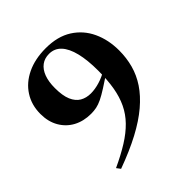

<svg xmlns="http://www.w3.org/2000/svg" viewBox="-198 -860 1029 1029"><g transform="rotate(-45 316.0 -345.5)"><path d="M135.5 26 119 4Q188 -28 238.8 -59.8Q289.5 -91.5 324.8 -127.8Q360 -164 381 -208Q402 -252 411.5 -307.2Q421 -362.5 421 -433Q421 -513 407.2 -568.8Q393.5 -624.5 366.2 -653.8Q339 -683 298 -683Q264 -683 240 -665Q216 -647 203.2 -613Q190.5 -579 190.5 -531Q190.5 -473 205.2 -438.8Q220 -404.5 246.2 -389.2Q272.5 -374 307 -374Q322.5 -374 339.8 -376.8Q357 -379.5 374.2 -384.8Q391.5 -390 408.2 -397.5Q425 -405 440.5 -414.5L455.5 -402.5Q405 -369 371.8 -347.8Q338.5 -326.5 315 -315.2Q291.5 -304 272 -300Q252.5 -296 230.5 -296Q174.5 -296 131 -319.2Q87.5 -342.5 62.5 -385.8Q37.5 -429 37.5 -487.5Q37.5 -555.5 70.8 -607.2Q104 -659 164.8 -688Q225.5 -717 307 -717Q396.5 -717 456.5 -678.8Q516.5 -640.5 546.8 -575.5Q577 -510.5 577 -430Q577 -374 563 -322.2Q549 -270.5 517.8 -223.5Q486.5 -176.5 435.2 -133Q384 -89.5 309.8 -50Q235.5 -10.5 135.5 26Z"/></g></svg>

Font: Newsreader 60pt SemiBold
Style: Regular
Weight: 600
Designer: Hugues Gentile
Foundry: Production Type
Version: Version 1.003